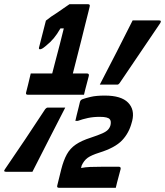

<svg xmlns="http://www.w3.org/2000/svg" viewBox="-72 -807 784 912"><path d="M402 -405Q442 -482 481.5 -559Q521 -636 558 -710H684Q697 -710 689 -697Q640 -624 591.5 -553Q543 -482 496 -412Q491 -405 485 -405ZM478 85H208Q197 85 200 74L219 -3Q230 -46 245.5 -74Q261 -102 288 -120.5Q315 -139 359 -153Q395 -165 414 -173.5Q433 -182 441.5 -191.5Q450 -201 453 -213Q457 -233 449 -241Q445 -246 433.5 -249Q422 -252 402 -252Q371 -252 345.5 -246.5Q320 -241 298 -233H286Q287 -239 292 -259Q297 -279 302 -299Q307 -319 308 -324Q309 -327 311 -330Q313 -333 320 -336Q334 -341 359.5 -347Q385 -353 426 -353Q504 -353 536.5 -319.5Q569 -286 556 -233L554 -226Q541 -175 507.5 -140Q474 -105 400 -82Q362 -70 344.5 -57.5Q327 -45 316 -21L313 -9Q333 -13 356.5 -14Q380 -15 415 -15H492Q503 -15 501 -4Q500 1 494.5 20.5Q489 40 484 60Q479 80 478 85ZM238 -296Q199 -220 160 -144Q121 -68 82 9H-43Q-58 9 -48 -4Q0 -74 48 -145.5Q96 -217 143 -289Q149 -296 155 -296ZM74 -458H176Q181 -478 191 -516Q201 -554 212 -596Q223 -638 231 -672H215Q199 -644 183.5 -625.5Q168 -607 147 -590Q134 -579 128 -576Q122 -573 118 -573Q112 -573 113 -580L146 -709Q169 -728 200 -747Q216 -758 231 -768.5Q246 -779 258 -787H346Q357 -787 354 -776Q354 -774 348 -751Q342 -728 333 -691.5Q324 -655 313.5 -613Q303 -571 292.5 -530.5Q282 -490 274 -458H341Q352 -458 350 -447Q349 -442 343.5 -422Q338 -402 333 -382Q328 -362 327 -357H60Q49 -357 52 -368Q56 -382 61.5 -405.5Q67 -429 74 -458Z"/></svg>

Font: Recursive Mn Lnr St
Style: Bold Italic
Weight: 700
Italic angle: -15°
Monospace: yes
Version: Version 1.079;hotconv 1.0.112;makeotfexe 2.5.65598; ttfautoh